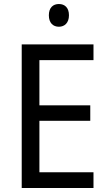

<svg xmlns="http://www.w3.org/2000/svg" viewBox="-20 -935 540 955"><path d="M273 -915C244 -915 223 -897 223 -859C223 -821 244 -802 273 -802C301 -802 323 -821 323 -859C323 -897 302 -915 273 -915ZM445 0V-78H176V-334H429V-411H176V-636H445V-714H88V0Z"/></svg>

Font: Noto Sans Devanagari SemiCondensed
Style: Regular
Weight: 400
Width: 4
Designer: Jelle Bosma - Monotype Design Team
Foundry: Monotype Imaging Inc.
Version: Version 2.004